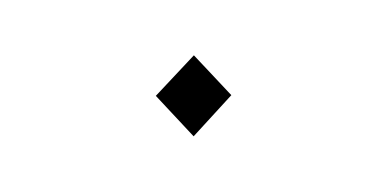

<svg xmlns="http://www.w3.org/2000/svg" viewBox="-33 -490 765 380"><g transform="rotate(15 350.0 -300.5)"><path d="M371 -223 422 -321 330 -378 278 -281Z"/></g></svg>

Font: Kawkab Mono Light
Style: Regular
Weight: 300
Monospace: yes
Designer: Abdullah Arif
Foundry: Abdullah Arif
Version: Version 1.000;PS 000.500;hotconv 1.0.88;makeotf.lib2.5.64775